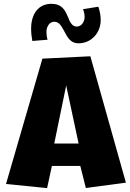

<svg xmlns="http://www.w3.org/2000/svg" viewBox="-20 -990 674 997"><path d="M323.7 -546.4 388.2 -244.6H261.7ZM224.6 -13.2 249.5 -128.4H397L425.8 -13.7L633.8 -41.5L449.2 -697.8L200.2 -685.5L11.2 -34.7ZM227.1 -783.7C223.1 -796.4 221.2 -809.6 221.2 -823.7C221.2 -832 222.7 -843.8 228 -854C232.9 -864.7 244.1 -877 262.2 -877C282.7 -877 294.9 -860.4 301.3 -849.6C308.1 -839.4 314.9 -824.7 322.8 -811C337.4 -784.7 354.5 -765.1 387.7 -765.1C453.1 -765.1 502.9 -818.4 502.9 -885.7C502.9 -909.2 498.5 -932.6 490.7 -955.1L411.1 -942.4C416 -929.7 419.4 -916 419.4 -901.4C419.4 -885.3 409.2 -852.1 377.9 -852.1C359.4 -852.1 348.1 -867.7 340.8 -882.8C335.9 -893.6 331.1 -908.2 323.2 -922.9C311 -947.3 291.5 -970.2 247.1 -970.2C177.7 -970.2 141.6 -915.5 141.6 -841.3C141.6 -819.8 144 -797.9 147.9 -777.3Z"/></svg>

Font: Luckiest Guy
Style: Regular
Weight: 400
Designer: Astigmatic (AOETI)
Foundry: Astigmatic (AOETI)
Version: Version 1.001